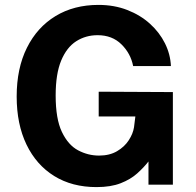

<svg xmlns="http://www.w3.org/2000/svg" viewBox="-20 -753 799 783"><path d="M373.5 10Q274 10 201 -35.2Q128 -80.5 88 -163.5Q48 -246.5 48 -359.5Q48 -474.5 89.8 -558.2Q131.5 -642 206.5 -687.5Q281.5 -733 381.5 -733Q446 -733 499.2 -712.2Q552.5 -691.5 591.5 -656.2Q630.5 -621 652.8 -576.2Q675 -531.5 677 -483.5H523Q513 -535 475.2 -572.2Q437.5 -609.5 378 -609.5Q329.5 -609.5 290.8 -584.8Q252 -560 229.5 -506Q207 -452 207 -363.5Q207 -268 232.5 -214.8Q258 -161.5 298.5 -140Q339 -118.5 384 -118.5Q427 -118.5 457.5 -136.5Q488 -154.5 505.2 -181.2Q522.5 -208 526.5 -234L532 -278H382.5V-379L685 -377.5V0H585.5V-94.5Q566.5 -70 539.5 -45.8Q512.5 -21.5 472.2 -5.8Q432 10 373.5 10Z"/></svg>

Font: Public Sans
Style: Bold
Weight: 700
Designer: The Public Sans project authors (U.S. Web Design System). Libre Franklin designed by Pablo Impallari and Rodrigo Fuenzal
Version: Version 1.008; ttfautohint (v1.8.1) -l 8 -r 50 -G 200 -x 14 